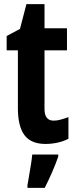

<svg xmlns="http://www.w3.org/2000/svg" viewBox="-20 -682 370 923"><path d="M238 -102Q253 -102 270 -106.5Q287 -111 309 -119V-15Q287 -3 257.5 3.5Q228 10 199 10Q129 10 97.5 -32.5Q66 -75 66 -162V-440H12V-509L76 -543L107 -662H194V-546H302V-440H194V-158Q194 -102 238 -102ZM260 71Q247 108 230 147Q213 186 195 221H112V208Q115 191 119.5 164.5Q124 138 128.5 110.5Q133 83 135 61H260Z"/></svg>

Font: Noto Sans Gujarati ExtraCondensed
Style: Bold
Weight: 700
Width: 2
Designer: Jelle Bosma - Monotype Design Team, Universal Thirst
Foundry: Monotype Imaging Inc.
Version: Version 2.106; ttfautohint (v1.8.4.7-5d5b)